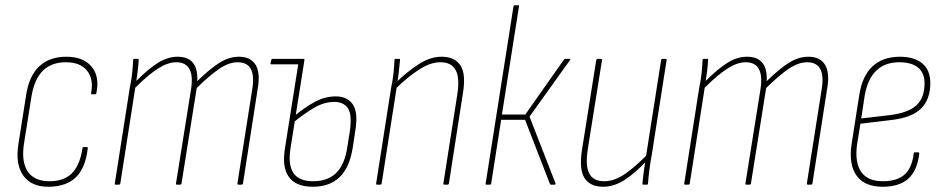

<svg xmlns="http://www.w3.org/2000/svg" viewBox="-20 -703 3588 731"><path d="M167 8Q100 9 69 -34Q38 -77 50 -154L79 -338Q90 -413 129 -450Q168 -487 233 -487Q297 -487 328.5 -449.5Q360 -412 347 -349Q346 -344 343 -344H330Q326 -344 327 -349Q337 -403 311 -434.5Q285 -466 231 -466Q176 -466 143.5 -434Q111 -402 100 -337L71 -154Q61 -86 86 -49.5Q111 -13 168 -13Q224 -13 254 -43.5Q284 -74 294 -138Q294 -143 297 -143H311Q315 -143 314 -137Q305 -63 269 -28Q233 7 167 8Z M421 0Q416 0 417 -4L474 -368Q480 -395 483 -423Q486 -451 487 -475Q487 -479 491 -479H505Q508 -479 508 -475Q507 -456 504.5 -435Q502 -414 499 -395Q546 -442 582.5 -464.5Q619 -487 656 -487Q736 -487 731 -394Q779 -441 815.5 -464Q852 -487 890 -487Q934 -487 953 -456.5Q972 -426 961 -364L905 -4Q904 0 899 0H888Q883 0 884 -5L940 -361Q958 -466 885 -466Q852 -466 815.5 -441.5Q779 -417 729 -368L671 -4Q670 0 665 0H654Q649 0 650 -4L707 -361Q724 -466 651 -466Q619 -466 581.5 -442Q544 -418 495 -369L438 -4Q437 0 432 0Z M1013 -458Q1009 -458 1010 -463L1013 -475Q1014 -479 1018 -479H1129L1125 -458ZM1171 8Q1107 8 1080 -29Q1053 -66 1065 -139L1118 -474Q1119 -479 1122 -479H1135Q1140 -479 1139 -474L1086 -138Q1076 -76 1097 -44.5Q1118 -13 1172 -13Q1228 -13 1260 -44.5Q1292 -76 1302 -141L1312 -204Q1321 -267 1304.5 -291Q1288 -315 1253 -315Q1213 -315 1174 -291.5Q1135 -268 1096 -236L1100 -261Q1139 -293 1177.5 -314.5Q1216 -336 1259 -336Q1301 -336 1322.5 -306.5Q1344 -277 1333 -207L1323 -141Q1311 -65 1273 -28.5Q1235 8 1171 8Z M1672 0Q1667 0 1668 -4L1721 -343Q1731 -406 1715 -436Q1699 -466 1657 -466Q1618 -466 1574.5 -437.5Q1531 -409 1485 -364L1488 -389Q1530 -430 1574 -458.5Q1618 -487 1661 -487Q1711 -487 1733 -454Q1755 -421 1742 -345L1689 -4Q1688 0 1683 0ZM1416 0Q1411 0 1412 -4L1469 -368Q1475 -395 1478 -423Q1481 -451 1482 -475Q1482 -479 1486 -479H1500Q1503 -479 1503 -475Q1501 -451 1498 -425.5Q1495 -400 1491 -380V-375L1433 -4Q1432 0 1427 0Z M2148 -479Q2151 -479 2151.5 -477.5Q2152 -476 2150 -474L1996 -259L2095 -5Q2096 0 2092 0H2078Q2075 0 2074 -2L1979 -247H1888L1850 -4Q1850 0 1845 0H1832Q1828 0 1829 -4L1935 -679Q1936 -683 1941 -683H1952Q1958 -683 1956 -679L1891 -267H1980L2127 -476Q2130 -479 2133 -479Z M2276 8Q2227 8 2205.5 -25Q2184 -58 2196 -134L2250 -474Q2252 -479 2256 -479H2267Q2273 -479 2272 -474L2218 -136Q2208 -72 2223.5 -42.5Q2239 -13 2280 -13Q2320 -13 2360.5 -41.5Q2401 -70 2447 -117L2443 -92Q2404 -49 2362 -20.5Q2320 8 2276 8ZM2430 0Q2426 0 2426 -4Q2428 -28 2431.5 -53Q2435 -78 2439 -99V-104L2497 -474Q2498 -479 2502 -479H2513Q2519 -479 2518 -474L2461 -111Q2456 -84 2452.5 -56.5Q2449 -29 2447 -4Q2447 0 2443 0Z M2589 0Q2584 0 2585 -4L2642 -368Q2648 -395 2651 -423Q2654 -451 2655 -475Q2655 -479 2659 -479H2673Q2676 -479 2676 -475Q2675 -456 2672.5 -435Q2670 -414 2667 -395Q2714 -442 2750.5 -464.5Q2787 -487 2824 -487Q2904 -487 2899 -394Q2947 -441 2983.5 -464Q3020 -487 3058 -487Q3102 -487 3121 -456.5Q3140 -426 3129 -364L3073 -4Q3072 0 3067 0H3056Q3051 0 3052 -5L3108 -361Q3126 -466 3053 -466Q3020 -466 2983.5 -441.5Q2947 -417 2897 -368L2839 -4Q2838 0 2833 0H2822Q2817 0 2818 -4L2875 -361Q2892 -466 2819 -466Q2787 -466 2749.5 -442Q2712 -418 2663 -369L2606 -4Q2605 0 2600 0Z M3340 8Q3272 8 3241.5 -34Q3211 -76 3222 -153L3251 -338Q3262 -413 3301.5 -450Q3341 -487 3406 -487Q3461 -487 3491.5 -461.5Q3522 -436 3522 -387Q3522 -325 3487 -290Q3452 -255 3373 -246L3256 -232L3243 -153Q3234 -85 3258.5 -49Q3283 -13 3341 -13Q3395 -13 3423.5 -38Q3452 -63 3459 -119Q3459 -123 3463 -123H3476Q3480 -123 3480 -118Q3472 -53 3438 -22.5Q3404 8 3340 8ZM3259 -252 3370 -265Q3439 -274 3469.5 -302.5Q3500 -331 3500 -386Q3500 -426 3475 -446Q3450 -466 3404 -466Q3349 -466 3316 -434Q3283 -402 3272 -338Z"/></svg>

Font: Sofia Sans Condensed Thin
Style: Italic
Weight: 250
Italic angle: -9°
Version: Version 4.100